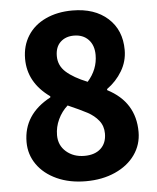

<svg xmlns="http://www.w3.org/2000/svg" viewBox="-54 -801 707 862"><g transform="rotate(-5 299.5 -370.5)"><path d="M48 -184Q48 -309 172 -375V-380Q74 -450 74 -557Q74 -616 102.5 -661Q131 -706 183.5 -730.5Q236 -755 304 -755Q404 -755 463.5 -701.5Q523 -648 523 -558Q523 -507 497 -463.5Q471 -420 429 -390V-385Q553 -321 553 -186Q553 -129 521 -83.5Q489 -38 431 -12Q373 14 299 14Q225 14 168 -12Q111 -38 79.5 -83Q48 -128 48 -184ZM391 -547Q391 -591 366.5 -616.5Q342 -642 301 -642Q264 -642 240.5 -620Q217 -598 217 -557Q217 -514 250 -484.5Q283 -455 345 -430Q391 -482 391 -547ZM402 -192Q402 -226 382.5 -250.5Q363 -275 332 -291.5Q301 -308 246 -332Q219 -308 203 -274Q187 -240 187 -203Q187 -157 220 -128.5Q253 -100 302 -100Q349 -100 375.5 -124.5Q402 -149 402 -192Z"/></g></svg>

Font: Merged Yaku Han JP ExtraBold
Style: Regular
Weight: 800
Designer: Ryoko NISHIZUKA 西塚涼子 (kana, bopomofo & ideographs); Paul D. Hunt (Latin, Greek & Cyrillic); Sandoll Communications 산돌커뮤니
Foundry: Adobe
Version: Version 2.004